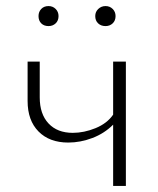

<svg xmlns="http://www.w3.org/2000/svg" viewBox="-20 -613 520 633"><path d="M107 -560Q107 -574 116 -583.5Q125 -593 140 -593Q154 -593 163.5 -583.5Q173 -574 173 -560Q173 -545 163.5 -536Q154 -527 140 -527Q125 -527 116 -536Q107 -545 107 -560ZM294 -560Q294 -574 304 -583.5Q314 -593 328 -593Q342 -593 351.5 -583.5Q361 -574 361 -560Q361 -545 351.5 -536Q342 -527 328 -527Q313 -527 303.5 -536Q294 -545 294 -560ZM395 -410V0H353V-202Q324 -173 284.5 -158Q245 -143 205 -143Q143 -143 107 -179.5Q71 -216 71 -280V-410H111V-292Q111 -237 140 -206Q169 -175 220 -175Q257 -175 295 -190.5Q333 -206 353 -235V-410Z"/></svg>

Font: Ysabeau Infant Light
Style: Regular
Weight: 300
Designer: Christian Thalmann (Catharsis Fonts)
Version: Version 0.003